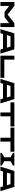

<svg xmlns="http://www.w3.org/2000/svg" viewBox="4421 -5161 740 9622"><g transform="rotate(90 4791.0 -350.0)"><path d="M1140.6 -700.2H1336.4V0H1140.6V-440.9L835.9 -208H580.6L275.9 -440.9V0H80.1V-700.2H275.9L708 -363.8Z M2463.9 0 2425.3 -129.9H1680.7L1643.1 0H1439.9L1653.8 -700.2H2452.1L2667 0ZM1738.3 -326.7H2369.1L2316.9 -504.4H1790.5Z M2965.8 -195.8H3883.3V0H2770V-700.2H2965.8Z M4958.5 0 4919.9 -129.9H4175.3L4137.7 0H3934.6L4148.4 -700.2H4946.8L5161.6 0ZM4232.9 -326.7H4863.8L4811.5 -504.4H4285.2Z M6317.9 -700.2V-504.4H5811V0H5615.2V-504.4H5108.4V-700.2Z M7583.5 -700.2V-504.4H7076.7V0H6880.9V-504.4H6374V-700.2Z M8277.8 -632.8 8057.6 -504.4V-195.8L8277.8 -66.9V0H7641.6V-66.9L7861.8 -195.8V-504.4L7641.6 -632.8V-700.2H8277.8Z M9355.5 0 9316.9 -129.9H8572.3L8534.7 0H8331.5L8545.4 -700.2H9343.8L9558.6 0ZM8629.9 -326.7H9260.7L9208.5 -504.4H8682.1Z"/></g></svg>

Font: Donpoligrafbum
Style: Bold
Weight: 700
Designer: Sasha Pavljenko
Version: Version 1.002;Fontself Maker 3.5.8